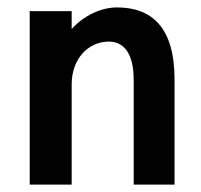

<svg xmlns="http://www.w3.org/2000/svg" viewBox="-20 -497 540 517"><path d="M173 0V-270C173 -338 217 -385 273 -385C313 -385 340 -354 340 -282V0H450V-283C450 -423 389 -477 295 -477C251 -477 205 -454 173 -419V-467H60V0Z"/></svg>

Font: Inconsolata
Style: Bold
Weight: 700
Monospace: yes
Designer: Raph Levien, Kirill Tkachev(cyreal.org)
Foundry: Raph Levien, Kirill Tkachev(cyreal.org)
Version: Version 1.014